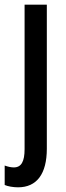

<svg xmlns="http://www.w3.org/2000/svg" viewBox="-41 -560 284 820"><path d="M36 240C116 240 159 183 159 75V-540H64V77C64 130 50 155 18 155C6 155 -7 152 -21 147V230C-8 236 16 240 36 240Z"/></svg>

Font: Noto Sans Malayalam ExtraCondensed Medium
Style: Regular
Weight: 500
Width: 2
Designer: Jelle Bosma - Monotype Design Team
Foundry: Monotype Imaging Inc.
Version: Version 2.104